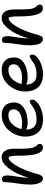

<svg xmlns="http://www.w3.org/2000/svg" viewBox="891 -1433 552 2374"><g transform="rotate(-90 1167.0 -246.0)"><path d="M529.8 8.8Q429.2 8.8 429.2 -272Q429.2 -335.9 425.8 -366.7Q422.4 -397.5 413.1 -414.1Q412.1 -414.1 409.2 -414.6Q406.2 -415 404.8 -415Q377.4 -415 341.3 -371.8Q305.2 -328.6 268.1 -247.8Q231 -167 205.1 -68.8Q193.8 -25.4 180.9 -8.3Q168 8.8 147 8.8Q110.8 8.8 91.3 -35.2Q71.8 -79.1 71.8 -150.9Q71.8 -220.7 86.4 -310.5Q101.1 -400.4 101.1 -459Q101.1 -477.5 110.6 -488.3Q120.1 -499 137.2 -499Q185.1 -499 185.1 -428.2Q185.1 -395.5 170.9 -315.7Q156.7 -235.8 155.8 -168Q204.6 -327.6 272.7 -414.8Q340.8 -502 409.2 -502Q460.4 -502 487.8 -460.9Q515.1 -419.9 515.1 -348.1Q515.1 -341.8 515.1 -329.1Q515.1 -273.4 515.4 -247.8Q515.6 -222.2 517.8 -185.5Q520 -148.9 524.2 -131.1Q528.3 -113.3 536.6 -95.2Q544.9 -77.1 557.1 -66.9Q575.2 -50.3 575.2 -26.9Q575.2 -11.7 563.5 -1.5Q551.8 8.8 529.8 8.8Z M880.9 9.8Q825.7 9.8 783.7 -6.3Q741.7 -22.5 716.1 -52.2Q690.4 -82 677.7 -121.6Q665 -161.1 665 -210Q665 -251 676.8 -292.5Q688.5 -334 711.7 -371.3Q734.9 -408.7 766.4 -437.7Q797.9 -466.8 840.6 -483.9Q883.3 -501 930.7 -501Q1002.9 -501 1044.9 -462.2Q1086.9 -423.3 1086.9 -349.1Q1086.9 -270.5 1017.3 -225.3Q947.8 -180.2 839.8 -180.2Q780.8 -180.2 752 -199.2V-198.2Q752 -140.1 781.7 -105Q811.5 -69.8 876 -69.8Q916 -69.8 950.2 -78.4Q984.4 -86.9 1005.9 -99.4Q1027.3 -111.8 1044.2 -124.3Q1061 -136.7 1074.5 -145.3Q1087.9 -153.8 1097.7 -153.8Q1110.8 -153.8 1116.5 -145.8Q1122.1 -137.7 1122.1 -120.1Q1122.1 -93.3 1088.9 -63.2Q1055.7 -33.2 998.5 -11.7Q941.4 9.8 880.9 9.8ZM928.7 -418Q866.7 -418 820.3 -371.8Q773.9 -325.7 757.8 -255.9Q762.2 -255.9 785.6 -252.4Q809.1 -249 833 -249Q907.7 -249 954.8 -277.1Q1002 -305.2 1002 -350.1Q1002 -384.3 984.4 -401.1Q966.8 -418 928.7 -418Z M1438 9.8Q1382.8 9.8 1340.8 -6.3Q1298.8 -22.5 1273.2 -52.2Q1247.6 -82 1234.9 -121.6Q1222.2 -161.1 1222.2 -210Q1222.2 -251 1233.9 -292.5Q1245.6 -334 1268.8 -371.3Q1292 -408.7 1323.5 -437.7Q1355 -466.8 1397.7 -483.9Q1440.4 -501 1487.8 -501Q1560.1 -501 1602.1 -462.2Q1644 -423.3 1644 -349.1Q1644 -270.5 1574.5 -225.3Q1504.9 -180.2 1397 -180.2Q1337.9 -180.2 1309.1 -199.2V-198.2Q1309.1 -140.1 1338.9 -105Q1368.7 -69.8 1433.1 -69.8Q1473.1 -69.8 1507.3 -78.4Q1541.5 -86.9 1563 -99.4Q1584.5 -111.8 1601.3 -124.3Q1618.2 -136.7 1631.6 -145.3Q1645 -153.8 1654.8 -153.8Q1668 -153.8 1673.6 -145.8Q1679.2 -137.7 1679.2 -120.1Q1679.2 -93.3 1646 -63.2Q1612.8 -33.2 1555.7 -11.7Q1498.5 9.8 1438 9.8ZM1485.8 -418Q1423.8 -418 1377.4 -371.8Q1331.1 -325.7 1314.9 -255.9Q1319.3 -255.9 1342.8 -252.4Q1366.2 -249 1390.1 -249Q1464.8 -249 1512 -277.1Q1559.1 -305.2 1559.1 -350.1Q1559.1 -384.3 1541.5 -401.1Q1523.9 -418 1485.8 -418Z M2252 8.8Q2151.4 8.8 2151.4 -272Q2151.4 -335.9 2147.9 -366.7Q2144.5 -397.5 2135.3 -414.1Q2134.3 -414.1 2131.3 -414.6Q2128.4 -415 2127 -415Q2099.6 -415 2063.5 -371.8Q2027.3 -328.6 1990.2 -247.8Q1953.1 -167 1927.2 -68.8Q1916 -25.4 1903.1 -8.3Q1890.1 8.8 1869.1 8.8Q1833 8.8 1813.5 -35.2Q1793.9 -79.1 1793.9 -150.9Q1793.9 -220.7 1808.6 -310.5Q1823.2 -400.4 1823.2 -459Q1823.2 -477.5 1832.8 -488.3Q1842.3 -499 1859.4 -499Q1907.2 -499 1907.2 -428.2Q1907.2 -395.5 1893.1 -315.7Q1878.9 -235.8 1877.9 -168Q1926.8 -327.6 1994.9 -414.8Q2063 -502 2131.3 -502Q2182.6 -502 2210 -460.9Q2237.3 -419.9 2237.3 -348.1Q2237.3 -341.8 2237.3 -329.1Q2237.3 -273.4 2237.5 -247.8Q2237.8 -222.2 2240 -185.5Q2242.2 -148.9 2246.3 -131.1Q2250.5 -113.3 2258.8 -95.2Q2267.1 -77.1 2279.3 -66.9Q2297.4 -50.3 2297.4 -26.9Q2297.4 -11.7 2285.6 -1.5Q2273.9 8.8 2252 8.8Z"/></g></svg>

Font: Shantell Sans Normal
Style: Regular
Weight: 400
Designer: Stephen Nixon, Anya Danilova, Shantell Martin
Foundry: Arrow Type
Version: Version 1.006;[559af2be0]